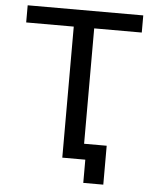

<svg xmlns="http://www.w3.org/2000/svg" viewBox="-56 -748 725 905"><g transform="rotate(5 306.5 -295.5)"><path d="M263.2 0V-620.1H38.1V-701.2H585V-620.1H359.9V-74.2H466.8V109.9H372.1V0Z"/></g></svg>

Font: LT Superior Med
Style: Regular
Weight: 500
Designer: Daniel Lyons
Foundry: LyonsType
Version: Version 1.000